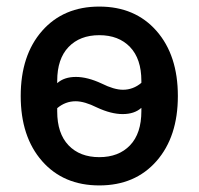

<svg xmlns="http://www.w3.org/2000/svg" viewBox="-20 -552 604 584"><path d="M456 -62Q391 12 282 12Q173 12 108 -62Q43 -136 43 -260Q43 -384 108 -458Q173 -532 282 -532Q391 -532 456 -458Q521 -384 521 -260Q521 -136 456 -62ZM410 -214V-224Q389 -205 353 -205Q318 -205 275 -225Q237 -244 210 -244Q179 -244 154 -223V-213Q154 -146 188.5 -110Q223 -74 282 -74Q341 -74 375.5 -110Q410 -146 410 -214ZM154 -306V-299Q175 -318 211 -318Q246 -318 289 -298Q327 -279 354 -279Q385 -279 410 -300V-306Q410 -373 375.5 -409Q341 -445 282 -445Q223 -445 188.5 -409Q154 -373 154 -306Z"/></svg>

Font: IBM Plex Sans Medm
Style: Regular
Weight: 500
Designer: Mike Abbink, Paul van der Laan, Pieter van Rosmalen
Foundry: Bold Monday
Version: Version 3.005